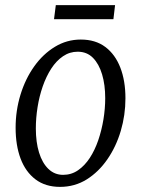

<svg xmlns="http://www.w3.org/2000/svg" viewBox="-20 -720 550 750"><path d="M295.5 -565.5Q353 -565.5 391.5 -536.5Q430 -507.5 450 -456Q470 -404.5 470 -336Q470 -270.5 451.8 -208.8Q433.5 -147 399.5 -97.8Q365.5 -48.5 318.8 -19.2Q272 10 214.5 10Q157.5 10 118.8 -19.2Q80 -48.5 60.5 -100.2Q41 -152 41 -221Q41 -288 60 -350Q79 -412 113.5 -460.5Q148 -509 194.5 -537.2Q241 -565.5 295.5 -565.5ZM283.5 -518Q252 -518 226 -500.2Q200 -482.5 180.2 -452Q160.5 -421.5 147 -382.8Q133.5 -344 126.8 -301.8Q120 -259.5 120 -218Q120 -165 132.5 -124.2Q145 -83.5 169 -60.2Q193 -37 226.5 -37Q259 -37 285 -55Q311 -73 330.8 -103.2Q350.5 -133.5 363.8 -172.2Q377 -211 384 -253.2Q391 -295.5 391 -336.5Q391 -388.5 378.8 -429.5Q366.5 -470.5 343 -494.2Q319.5 -518 283.5 -518ZM198 -700H429.5L423 -645H191Z"/></svg>

Font: Merriweather 24pt SemiCondensed Light
Style: Italic
Weight: 300
Width: 4
Italic angle: -7.8°
Designer: Eben Sorkin
Foundry: Eben Sorkin
Version: Version 2.101